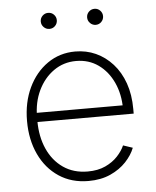

<svg xmlns="http://www.w3.org/2000/svg" viewBox="-53 -770 671 826"><g transform="rotate(-5 283.0 -357.0)"><path d="M296.4 11.2Q223.1 11.2 168.7 -24.9Q114.3 -61 84.5 -124.3Q54.7 -187.5 54.7 -268.6Q54.7 -349.1 84.7 -412.4Q114.7 -475.6 167.2 -512.2Q219.7 -548.8 287.1 -548.8Q334.5 -548.8 375.5 -530.3Q416.5 -511.7 448 -476.8Q479.5 -441.9 497.1 -392.3Q514.6 -342.8 514.6 -280.3V-260.7H81.5V-300.3H490.7L470.7 -285.2Q470.7 -348.1 447.5 -398.7Q424.3 -449.2 383.1 -478.5Q341.8 -507.8 287.1 -507.8Q232.9 -507.8 190.4 -477.8Q147.9 -447.8 123.5 -397Q99.1 -346.2 99.1 -282.7V-265.6Q99.1 -197.8 122.8 -144.5Q146.5 -91.3 190.9 -60.5Q235.4 -29.8 296.4 -29.8Q340.3 -29.8 372.6 -44.7Q404.8 -59.6 426 -82.5Q447.3 -105.5 457 -128.4L498 -114.7Q486.3 -84 459.2 -54.9Q432.1 -25.9 391.1 -7.3Q350.1 11.2 296.4 11.2ZM385.7 -655.3Q371.6 -655.3 361.3 -665.5Q351.1 -675.8 351.1 -689.9Q351.1 -704.6 361.3 -714.6Q371.6 -724.6 385.7 -724.6Q399.9 -724.6 409.9 -714.4Q419.9 -704.1 419.9 -689.9Q419.9 -675.8 409.9 -665.5Q399.9 -655.3 385.7 -655.3ZM185.5 -655.3Q171.4 -655.3 161.1 -665.5Q150.9 -675.8 150.9 -689.9Q150.9 -704.6 161.1 -714.6Q171.4 -724.6 185.5 -724.6Q200.2 -724.6 210.2 -714.4Q220.2 -704.1 220.2 -689.9Q220.2 -675.8 210.2 -665.5Q200.2 -655.3 185.5 -655.3Z"/></g></svg>

Font: Inter 17pt ExtraLight
Style: Regular
Weight: 250
Version: Version 4.001;git-66647c0bb